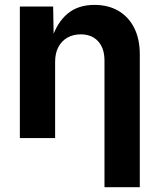

<svg xmlns="http://www.w3.org/2000/svg" viewBox="-20 -573 663 797"><path d="M208.8 -316.1V0H62.4V-545.9H200.6L203 -409.6H194.2Q215.7 -477.9 259.4 -515.3Q303.2 -552.7 372.3 -552.7Q429.1 -552.7 471.4 -528.1Q513.7 -503.4 537 -457.3Q560.3 -411.3 560.3 -347.2V204.1H413.7V-321.7Q413.7 -372.5 387.4 -401.5Q361.2 -430.4 314.9 -430.4Q284 -430.4 260 -416.9Q236 -403.3 222.4 -377.9Q208.8 -352.4 208.8 -316.1Z"/></svg>

Font: Atlassian Sans
Style: Regular
Weight: 400
Designer: Rasmus Andersson
Foundry: Modifications by Atlassian Pty Ltd, manufactured by rsms
Version: Version 4.001;git-9221beed3